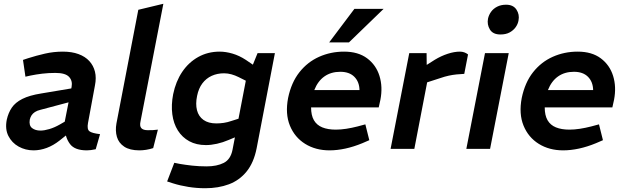

<svg xmlns="http://www.w3.org/2000/svg" viewBox="-20 -790 3312 1019"><path d="M488 2Q475 5 462.5 6.5Q450 8 441 8Q377 8 352 -25Q327 -58 325 -103L320 -126L360 -329Q366 -361 346.5 -382Q327 -403 274 -403Q237 -403 204 -399Q171 -395 142 -389L115 -383L102 -472L129 -481Q173 -495 219 -505.5Q265 -516 314 -516Q361 -516 396.5 -503Q432 -490 454 -466Q476 -442 484 -409.5Q492 -377 484 -337L447 -137Q441 -104 454.5 -93.5Q468 -83 511 -78ZM158 8Q115 8 79 -12Q43 -32 24.5 -68.5Q6 -105 16 -155Q24 -191 42.5 -218.5Q61 -246 98.5 -265Q136 -284 199 -294L378 -324L363 -252L194 -207Q177 -203 165.5 -195.5Q154 -188 147.5 -178Q141 -168 138 -155Q133 -124 150 -110.5Q167 -97 195 -97Q215 -97 242 -105Q269 -113 297 -129L344 -156L355 -91L296 -44Q263 -18 228 -5Q193 8 158 8Z M793 -4Q775 2 756 5Q737 8 720 8Q669 8 639.5 -11.5Q610 -31 600.5 -63.5Q591 -96 598 -135L714 -738L847 -770L726 -147Q720 -121 730 -110Q740 -99 764 -99Q779 -99 792 -99.5Q805 -100 818 -102Z M1069 209Q1024 209 980 202Q936 195 898 183L867 173L905 74L935 80Q964 85 1000 89Q1036 93 1077 93Q1131 93 1167.5 74.5Q1204 56 1214 5L1292 -400L1312 -422L1347 -508H1439L1342 -3Q1327 73 1289 120Q1251 167 1195 188Q1139 209 1069 209ZM1073 -20Q1022 -20 984.5 -40.5Q947 -61 924 -97.5Q901 -134 894.5 -183.5Q888 -233 899 -290Q913 -358 947 -408.5Q981 -459 1032 -487.5Q1083 -516 1146 -516Q1178 -516 1214 -505.5Q1250 -495 1285 -472L1332 -440L1292 -358L1246 -381Q1228 -390 1208.5 -395.5Q1189 -401 1169 -401Q1133 -401 1103.5 -387.5Q1074 -374 1054 -347.5Q1034 -321 1026 -281Q1017 -238 1025.5 -205Q1034 -172 1060 -153.5Q1086 -135 1128 -135Q1148 -135 1168 -138Q1188 -141 1208 -148L1246 -160L1265 -77L1193 -47Q1163 -34 1131.5 -27Q1100 -20 1073 -20Z M1729 8Q1655 8 1599.5 -26.5Q1544 -61 1518.5 -123.5Q1493 -186 1509 -270Q1526 -352 1569 -406.5Q1612 -461 1673.5 -488.5Q1735 -516 1806 -516Q1881 -516 1928.5 -480.5Q1976 -445 1994 -387Q2012 -329 1999 -261L1990 -220H1631Q1631 -178 1646 -152Q1661 -126 1690.5 -114Q1720 -102 1762 -102Q1788 -102 1817.5 -106.5Q1847 -111 1878 -119L1919 -130L1940 -46L1903 -30Q1857 -11 1813 -1.5Q1769 8 1729 8ZM1648 -312H1888Q1887 -356 1860.5 -382.5Q1834 -409 1786 -409Q1737 -409 1702 -384.5Q1667 -360 1648 -312ZM1727 -565 1861 -743H2016L1832 -565Z M2053 0 2152 -508H2244L2245 -419L2217 -428L2288 -473Q2321 -493 2356 -504.5Q2391 -516 2421 -516Q2445 -516 2464 -501L2444 -398Q2423 -397 2403 -395Q2383 -393 2362 -388.5Q2341 -384 2315 -375L2247 -353L2179 0Z M2455 0 2554 -508H2680L2581 0ZM2636 -607Q2596 -607 2580 -633.5Q2564 -660 2570 -691Q2574 -710 2586 -727Q2598 -744 2618.5 -754.5Q2639 -765 2666 -765Q2704 -765 2721 -739Q2738 -713 2732 -682Q2729 -663 2717 -646Q2705 -629 2685 -618Q2665 -607 2636 -607Z M2969 8Q2895 8 2839.5 -26.5Q2784 -61 2758.5 -123.5Q2733 -186 2749 -270Q2766 -352 2809 -406.5Q2852 -461 2913.5 -488.5Q2975 -516 3046 -516Q3121 -516 3168.5 -480.5Q3216 -445 3234 -387Q3252 -329 3239 -261L3230 -220H2871Q2871 -178 2886 -152Q2901 -126 2930.5 -114Q2960 -102 3002 -102Q3028 -102 3057.5 -106.5Q3087 -111 3118 -119L3159 -130L3180 -46L3143 -30Q3097 -11 3053 -1.5Q3009 8 2969 8ZM2888 -312H3128Q3127 -356 3100.5 -382.5Q3074 -409 3026 -409Q2977 -409 2942 -384.5Q2907 -360 2888 -312Z"/></svg>

Font: REM Medium
Style: Italic
Weight: 500
Italic angle: -11°
Designer: Octavio Pardo
Foundry: Ashler Design
Version: Version 1.005;gftools[0.9.28]